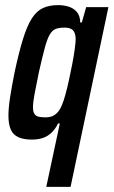

<svg xmlns="http://www.w3.org/2000/svg" viewBox="-20 -538 444 751"><path d="M161 193 214 -55H207Q197 -34 182 -19.5Q167 -5 148 1.5Q129 8 105 8Q73 8 52.5 -1Q32 -10 22.5 -30.5Q13 -51 13 -86Q13 -115 19.5 -157.5Q26 -200 37 -255Q54 -334 70 -385.5Q86 -437 104.5 -466Q123 -495 148 -506.5Q173 -518 208 -518Q228 -518 247 -512.5Q266 -507 279.5 -492.5Q293 -478 294 -450H300L317 -510H404L256 193ZM158 -79Q174 -79 185.5 -84Q197 -89 206.5 -100Q216 -111 223 -129Q229 -143 236 -168.5Q243 -194 250 -226Q257 -258 263 -289.5Q269 -321 272.5 -347Q276 -373 276 -387Q275 -410 265 -420Q255 -430 233 -430Q212 -430 198.5 -425Q185 -420 175 -403.5Q165 -387 155.5 -352Q146 -317 132 -255Q121 -202 115 -169.5Q109 -137 109 -118Q109 -102 114.5 -93Q120 -84 131 -81.5Q142 -79 158 -79Z"/></svg>

Font: Saira ExtraCondensed SemiBold
Style: Italic
Weight: 600
Width: 2
Italic angle: -12°
Designer: Hector Gatti with collaboration of the Omnibus-Type team
Foundry: Omnibus-Type
Version: Version 1.101